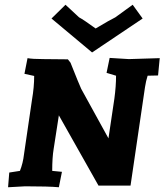

<svg xmlns="http://www.w3.org/2000/svg" viewBox="-20 -785 693 809"><path d="M653 -540 646 -467 602 -466Q595 -444 591 -418L530 -3H395L228 -299L206 -157Q200 -121 200 -65L241 -61L228 4Q185 0 86 0L14 4L19 -58L64 -65Q77 -98 81 -134L115 -366Q124 -418 124 -465L83 -474L96 -540Q116 -536 164 -536L266 -535L277 -521Q314 -428 322 -411L437 -202L462 -370Q469 -422 469 -466L429 -478L442 -541L523 -536ZM256 -765 313 -712Q332 -702 383 -665Q445 -702 466 -712L539 -765L581 -707L368 -564L197 -707Z"/></svg>

Font: Andada SC
Style: Bold Italic
Weight: 700
Italic angle: -8.29999°
Designer: Carolina Giovagnoli
Foundry: Carolina Giovagnoli
Version: Version 1.003